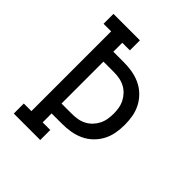

<svg xmlns="http://www.w3.org/2000/svg" viewBox="-200 -868 1001 1001"><g transform="rotate(45 300.0 -367.5)"><path d="M62 0V-74H118V-662H62V-735H257V-661H201V-595H278Q309 -595 339.5 -590Q370 -585 398.5 -572Q427 -559 450 -537Q473 -515 487.5 -487.5Q502 -460 507.5 -429.5Q513 -399 513 -368Q513 -336 507.5 -305.5Q502 -275 487.5 -247.5Q473 -220 450 -198Q427 -176 398.5 -163Q370 -150 339.5 -145Q309 -140 278 -140H201V-74H257V0ZM201 -213H278Q298 -213 318.5 -216.5Q339 -220 357.5 -229.5Q376 -239 390.5 -254Q405 -269 414.5 -287.5Q424 -306 427.5 -326.5Q431 -347 431 -368Q431 -388 427.5 -408.5Q424 -429 414.5 -447.5Q405 -466 390.5 -481Q376 -496 357.5 -505.5Q339 -515 318.5 -518.5Q298 -522 278 -522H201Z"/></g></svg>

Font: Iosevka Slab Extended
Style: Regular
Weight: 400
Width: 7
Monospace: yes
Designer: Belleve Invis
Foundry: Belleve Invis
Version: Version 11.1.1; ttfautohint (v1.8.3)